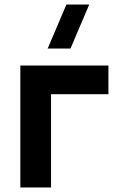

<svg xmlns="http://www.w3.org/2000/svg" viewBox="-20 -830 525 850"><path d="M70 0H206V-413H460V-540H70ZM191 -615H292L375 -810H274Z"/></svg>

Font: Eudonet ExtraBold
Style: Regular
Weight: 800
Designer: Mikhail Sharanda
Foundry: Mikhail Sharanda
Version: Version 4.503;Glyphs 3.1.2 (3151)